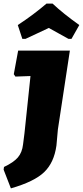

<svg xmlns="http://www.w3.org/2000/svg" viewBox="-37 -926 457 1058"><path d="M86 -712 61 -788Q148 -845 219 -906H253Q310 -852 400 -788L357 -712H340L232 -772Q209 -761 165 -740.5Q121 -720 104 -712ZM348 -647 282 -213 274 -124Q261 -30 206.5 22.5Q152 75 23 112L-17 9L-15 -6Q38 -31 61.5 -58.5Q85 -86 90 -130L98 -193L131 -507L48 -504L39 -517L63 -647Z"/></svg>

Font: Alegreya Sans Black
Style: Italic
Weight: 900
Italic angle: -7°
Designer: Juan Pablo del Peral
Foundry: Huerta Tipografica
Version: Version 2.007